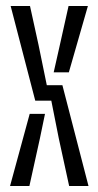

<svg xmlns="http://www.w3.org/2000/svg" viewBox="-20 -620 328 640"><path d="M210.5 0 176 -158.5 151 -284.5H97.5L15.5 -600H80L108.5 -470L136 -336H188L275 0ZM159 -379 179.5 -470 208.5 -600H273L209.5 -379ZM13.5 0 79 -240.5H130L113 -158.5L78 0Z"/></svg>

Font: Big Shoulders Stencil Display
Style: Regular
Weight: 400
Designer: Patric King
Foundry: XO Type Co
Version: Version 1.000